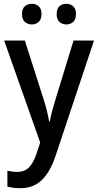

<svg xmlns="http://www.w3.org/2000/svg" viewBox="-20 -753 518 1013"><path d="M2 -539H111L207 -239Q218 -206 226 -174.5Q234 -143 239 -113H243Q247 -138 256 -171Q265 -204 276 -239L368 -539H476L272 73Q244 155 200 197.5Q156 240 85 240Q65 240 48.5 237.5Q32 235 19 232V148Q29 150 42.5 152Q56 154 71 154Q110 154 133.5 129.5Q157 105 173 57L192 -1ZM96 -679Q96 -707 111 -720Q126 -733 148 -733Q169 -733 184 -720Q199 -707 199 -679Q199 -651 184 -637.5Q169 -624 148 -624Q126 -624 111 -637.5Q96 -651 96 -679ZM279 -679Q279 -707 293.5 -720Q308 -733 330 -733Q351 -733 366 -720Q381 -707 381 -679Q381 -651 366 -637.5Q351 -624 330 -624Q308 -624 293.5 -637.5Q279 -651 279 -679Z"/></svg>

Font: Noto Sans Ethiopic SemiCondensed Medium
Style: Regular
Weight: 500
Width: 4
Designer: Monotype Design Team
Foundry: Monotype Imaging Inc.
Version: Version 2.102; ttfautohint (v1.8.4.7-5d5b)